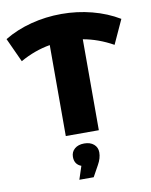

<svg xmlns="http://www.w3.org/2000/svg" viewBox="-117 -789 894 1133"><g transform="rotate(-10 330.0 -223.0)"><path d="M608 -480Q520 -529 429 -545V0H231V-545Q138 -529 52 -480L-14 -624Q59 -668 147.5 -691Q236 -714 330 -714Q424 -714 512.5 -691Q601 -668 674 -624ZM409 129Q409 164 388 201L351 268H265L291 189Q251 174 251 129Q251 99 272.5 80.5Q294 62 330 62Q366 62 387.5 80.5Q409 99 409 129Z"/></g></svg>

Font: Montserrat Alternates ExtraBold
Style: Regular
Weight: 800
Designer: Julieta Ulanovsky
Foundry: Julieta Ulanovsky
Version: Version 7.200